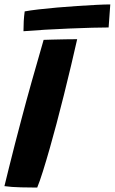

<svg xmlns="http://www.w3.org/2000/svg" viewBox="-30 -838 518 867"><path d="M138 9Q108.5 9 65 8Q21.5 7 -10 2.5Q-2 -30 10.5 -80.8Q23 -131.5 37.8 -189Q52.5 -246.5 66.5 -298.5Q87.5 -378.5 113 -469.2Q138.5 -560 167 -658Q178 -658.5 206.8 -659.2Q235.5 -660 267 -660.5Q298.5 -661 318.5 -661Q306.5 -607.5 291 -542.2Q275.5 -477 258.5 -408.8Q241.5 -340.5 225 -278.5Q211.5 -227 195.2 -170Q179 -113 163.8 -64.5Q148.5 -16 138 9ZM460.5 -714Q432.5 -714 385.5 -712.8Q338.5 -711.5 283.2 -709.2Q228 -707 173.5 -703.8Q119 -700.5 76 -697Q76 -720 77.2 -742.2Q78.5 -764.5 81.5 -786.5Q105 -791 143.8 -795.5Q182.5 -800 228.2 -804Q274 -808 320 -811Q366 -814 405 -816Q444 -818 468 -818Z"/></svg>

Font: Grandstander
Style: Bold Italic
Weight: 700
Italic angle: -15°
Designer: Tyler Finck
Foundry: Etcetera Type Co
Version: Version 1.200; ttfautohint (v1.8.3)